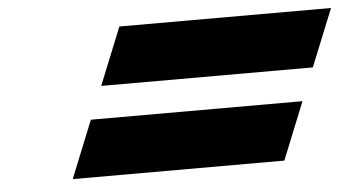

<svg xmlns="http://www.w3.org/2000/svg" viewBox="-37 -669 935 510"><g transform="rotate(-5 430.5 -414.5)"><path d="M296.7 -611 234.9 -458H799.2L861 -611ZM199.7 -371 137.9 -218H702.2L764 -371Z"/></g></svg>

Font: Hussar
Style: BdWideOblFour
Weight: 700
Foundry: Cannot Into Space Fonts
Version: Version 2.00